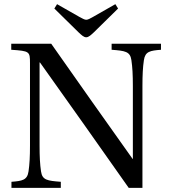

<svg xmlns="http://www.w3.org/2000/svg" viewBox="-20 -902 820 922"><path d="M241 -861 357 -747C371 -734 382 -723 394 -723C406 -723 418 -735 431 -747L547 -861L534 -882L427 -821C414 -814 403 -807 394 -807C386 -807 374 -814 361 -821L254 -882ZM35 0H272V-29C207 -34 183 -37 177 -79C172 -112 170 -150 170 -203V-602H172C315 -401 457 -201 598 0H664V-489C664 -542 666 -580 671 -613C677 -655 701 -659 753 -663V-692H516V-663C581 -658 605 -655 611 -613C616 -580 618 -542 618 -489V-138L616 -140C485 -324 355 -508 226 -692H34V-663C122 -657 124 -655 124 -599V-203C124 -150 122 -112 117 -79C111 -37 87 -33 35 -29Z"/></svg>

Font: Lingua Franca
Style: Regular
Weight: 400
Version: Version 1.19